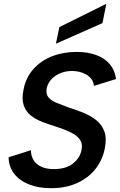

<svg xmlns="http://www.w3.org/2000/svg" viewBox="-20 -979 628 1006"><path d="M142 -192Q142 -164 155 -141.5Q168 -119 195 -106Q222 -93 262 -93Q326 -93 362.5 -122.5Q399 -152 407 -192Q414 -225 399 -247Q384 -269 352.5 -284.5Q321 -300 278 -314Q239 -326 203.5 -339.5Q168 -353 142 -373.5Q116 -394 104.5 -426.5Q93 -459 103 -508Q115 -572 154.5 -616.5Q194 -661 252.5 -684Q311 -707 381 -707Q440 -707 484.5 -690.5Q529 -674 555.5 -642.5Q582 -611 588 -565L472 -529Q471 -551 456 -568.5Q441 -586 416.5 -596Q392 -606 362 -607Q329 -608 300 -597Q271 -586 251 -565.5Q231 -545 225 -518Q219 -487 233.5 -469.5Q248 -452 275.5 -440.5Q303 -429 336 -417Q375 -405 414 -389.5Q453 -374 483 -350.5Q513 -327 526.5 -291Q540 -255 529 -201Q518 -143 482 -96Q446 -49 386.5 -21Q327 7 247 7Q182 7 132.5 -12.5Q83 -32 54.5 -68.5Q26 -105 25 -155ZM537 -959 517 -858 273 -750 291 -837Z"/></svg>

Font: Albert Sans SemiBold
Style: Italic
Weight: 600
Italic angle: -11.25°
Designer: Andreas Rasmussen
Foundry: a.Foundry
Version: Version 1.025